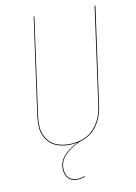

<svg xmlns="http://www.w3.org/2000/svg" viewBox="-95 -741 708 998"><g transform="rotate(-10 259.0 -242.5)"><path d="M476.1 -680.2H480.5L408.2 -161.6Q400.4 -102.5 367.9 -58.1Q335.4 -13.7 278.8 2Q169.4 50.3 169.4 123Q169.4 156.2 185.5 173.6Q201.7 190.9 229.5 190.9Q248.5 190.9 272.5 183.1L272 187Q248 194.8 229 194.8Q199.7 194.8 182.6 176.3Q165.5 157.7 165.5 123Q165.5 51.8 266.6 4.9Q245.1 9.3 221.2 9.3Q187 9.3 160.4 0Q133.8 -9.3 117.9 -25.4Q102.1 -41.5 92 -63.2Q82 -85 80.8 -110.1Q79.6 -135.3 82.5 -162.1L154.3 -680.2H158.2L86.4 -162.1Q83.5 -135.7 84.7 -111.3Q85.9 -86.9 95.5 -65.7Q105 -44.4 120.6 -28.6Q136.2 -12.7 162.1 -3.7Q188 5.4 221.7 5.4Q263.7 5.4 297.4 -8.3Q331.1 -22 352.5 -45.9Q374 -69.8 387 -98.9Q399.9 -127.9 404.3 -162.1Z"/></g></svg>

Font: Fira Sans Compressed Four
Style: Italic
Weight: 100
Width: 3
Italic angle: -8°
Designer: Carrois Corporate & Edenspiekermann AG
Foundry: Carrois Corporate GbR & Edenspiekermann AG
Version: Version 4.203;PS 004.203;hotconv 1.0.88;makeotf.lib2.5.64775